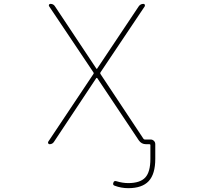

<svg xmlns="http://www.w3.org/2000/svg" viewBox="-20 -773 1040 998"><path d="M646.5 205.1Q610.4 205.1 576.2 192.4Q564.5 188.5 569.3 176.8Q572.3 165 585 168.9Q617.2 178.7 646.5 178.7Q708 178.7 734.9 149.9Q761.7 121.1 761.7 52.7V-19.5Q761.7 -23.4 756.8 -23.4H739.3Q714.8 -23.4 701.2 -43.9L485.4 -367.2Q484.4 -368.2 482.9 -368.2Q481.4 -368.2 480.5 -367.2L260.7 -36.1Q252.9 -23.4 237.3 -23.4Q232.4 -23.4 230.5 -28.3Q229.5 -30.3 229.5 -32.2Q229.5 -34.2 230.5 -36.1L465.8 -388.7Q468.8 -392.6 465.8 -396.5L235.4 -740.2Q232.4 -745.1 234.9 -749Q237.3 -752.9 242.2 -752.9Q257.8 -752.9 265.6 -740.2L480.5 -417Q481.4 -415 482.9 -415Q484.4 -415 485.4 -417L701.2 -740.2Q710 -752.9 725.6 -752.9Q730.5 -752.9 732.4 -749Q734.4 -745.1 732.4 -740.2L502 -396.5Q500 -392.6 502 -388.7L725.6 -51.8Q728.5 -47.9 732.4 -47.9H762.7Q772.5 -47.9 779.8 -41Q787.1 -34.2 787.1 -23.4V52.7Q787.1 131.8 752.9 168.5Q718.8 205.1 646.5 205.1Z"/></svg>

Font: Rounded-X Mgen+ 2m thin
Style: Regular
Weight: 100
Designer: [Source Han Sans]
Ryoko NISHIZUKA  (kana & ideographs); Paul D. Hunt (Latin, Greek & Cyrillic); Wenlong ZHANG  (bopomofo
Version: Version 1.059.20150602